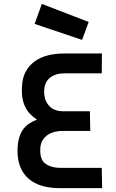

<svg xmlns="http://www.w3.org/2000/svg" viewBox="-20 -967 598 987"><path d="M436 -854 402 -762 158 -844 195 -947ZM505 0H283Q236 0 196.5 -11.5Q157 -23 128.5 -47Q100 -71 84.5 -108.5Q69 -146 70 -198Q71 -232 78 -257Q85 -282 97.5 -300Q110 -318 128 -330.5Q146 -343 170 -352Q151 -365 136 -380Q121 -395 111 -414.5Q101 -434 96 -459.5Q91 -485 93 -519Q94 -564 111 -596.5Q128 -629 157 -650.5Q186 -672 225 -682Q264 -692 309 -692H504L503 -590H311Q266 -590 237.5 -568Q209 -546 207 -500Q206 -452 232 -423.5Q258 -395 303 -395H442L444 -294H300Q282 -294 262.5 -289.5Q243 -285 226 -274Q209 -263 198 -244.5Q187 -226 187 -198Q185 -145 215 -124.5Q245 -104 291 -104H503Z"/></svg>

Font: Panefresco 750wt
Style: Regular
Weight: 750
Foundry: Campivisivi & Chank Co
Version: Version 1.000